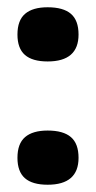

<svg xmlns="http://www.w3.org/2000/svg" viewBox="-20 -520 264 528"><path d="M111 -12Q69 -12 48.5 -30Q28 -48 28 -86Q28 -125 49 -143Q70 -161 111 -161Q154 -161 175 -143Q196 -125 196 -86Q196 -12 111 -12ZM111 -351Q69 -351 48.5 -369Q28 -387 28 -425Q28 -464 49 -482Q70 -500 111 -500Q154 -500 175 -482Q196 -464 196 -425Q196 -351 111 -351Z"/></svg>

Font: Bricolage Grotesque 17pt SemiBold
Style: Regular
Weight: 600
Version: Version 1.001;gftools[0.9.33.dev8+g029e19f]